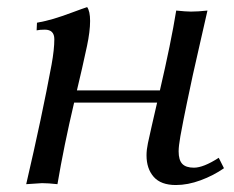

<svg xmlns="http://www.w3.org/2000/svg" viewBox="-20 -518 658 540"><path d="M225.1 -498Q233.4 -486.3 233.4 -459Q233.4 -429.7 224.6 -388.2Q210.9 -324.2 196.3 -263.7H429.7Q460.9 -397.5 475.6 -488.3Q503.4 -485.4 517.1 -485.4Q537.1 -485.4 563.5 -488.3Q556.6 -457 542.7 -397Q528.8 -336.9 522.2 -306.4Q515.6 -275.9 505.6 -228Q495.6 -180.2 487.3 -134.8Q482.4 -106.9 482.4 -92.3Q482.4 -67.9 492.7 -57.1Q502.9 -46.4 525.4 -46.4Q552.2 -46.4 595.2 -74.2L609.9 -44.9Q580.6 -24.4 544.4 -11Q508.3 2.4 474.6 2.4Q432.6 2.4 412.4 -20.5Q392.1 -43.5 392.1 -81.1Q392.1 -96.7 396 -115.2Q404.3 -153.8 421.9 -229.5H188.5Q159.7 -107.4 141.6 0Q115.7 -2.9 98.1 -2.9L53.7 0Q98.1 -190.9 125 -335.9Q132.8 -378.9 132.8 -407.7Q132.8 -434.6 106 -434.6Q91.8 -434.6 83 -432.6L84 -454.1Q108.4 -458.5 130.6 -465.1Q152.8 -471.7 182.9 -482.9Q212.9 -494.1 225.1 -498Z"/></svg>

Font: Flanker
Style: Italic
Weight: 400
Italic angle: -12°
Designer: Flanker
Version: Version 2.027